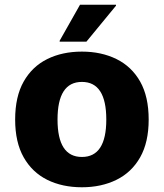

<svg xmlns="http://www.w3.org/2000/svg" viewBox="-20 -780 692 811"><path d="M44 -275Q44 -372 80 -435.5Q116 -499 179.5 -530.5Q243 -562 326 -562Q408 -562 472 -530.5Q536 -499 572 -435.5Q608 -372 608 -275Q608 -179 572 -115.5Q536 -52 472 -20.5Q408 11 326 11Q243 11 179.5 -20.5Q116 -52 80 -115.5Q44 -179 44 -275ZM223 -275Q223 -117 326 -117Q429 -117 429 -275Q429 -434 326 -434Q223 -434 223 -275ZM232 -604V-608L318 -760H470V-756L345 -604Z"/></svg>

Font: Kufam
Style: Bold
Weight: 700
Designer: Wael Morcos, Artur Schmal
Foundry: Original Type
Version: Version 1.300; ttfautohint (v1.8.3)